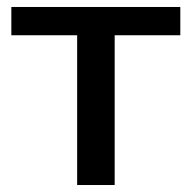

<svg xmlns="http://www.w3.org/2000/svg" viewBox="-20 -530 550 550"><path d="M496.5 -429H308.5V0H201V-429H12.5V-510H496.5Z"/></svg>

Font: Lato 2
Style: Regular
Weight: 600
Designer: Lukasz Dziedzic with Adam Twardoch and Botio Nikoltchev
Foundry: tyPoland Lukasz Dziedzic
Version: Version 2.015; 2015-08-06; http://www.latofonts.com/